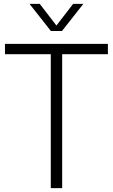

<svg xmlns="http://www.w3.org/2000/svg" viewBox="-20 -965 579 985"><path d="M240.5 0V-687H5.5V-740H533.5V-687H299V0ZM241 -806 131.5 -945H184L269.5 -834L355 -945H407.5L298 -806Z"/></svg>

Font: Encode Sans SmCnd Lt
Style: Regular
Weight: 300
Width: 4
Designer: Multiple Designers
Foundry: Impallari Type
Version: Version 3.002; ttfautohint (v1.8.3) -l 8 -r 50 -G 200 -x 14 